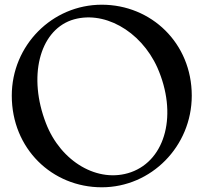

<svg xmlns="http://www.w3.org/2000/svg" viewBox="-20 -780 864 815"><path d="M412 15C622 15 794 -159 794 -374C794 -597 622 -760 412 -760C201 -760 30 -587 30 -374C30 -149 201 15 412 15ZM536 -49C397 0 238 -93 175 -257C99 -453 146 -645 282 -694C416 -740 577 -651 648 -493C734 -298 685 -102 536 -49Z"/></svg>

Font: Basteleur Moonlight
Style: Regular
Weight: 300
Designer: Keussel
Foundry: Keussel Studio
Version: Version 1.300;Glyphs 3.2 (3192)